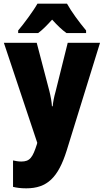

<svg xmlns="http://www.w3.org/2000/svg" viewBox="-20 -786 567 1046"><path d="M345 -766H184C163 -728 109 -655 79 -620V-606H188C210 -622 234 -646 264 -679C293 -647 318 -623 342 -606H449V-620C410 -667 370 -721 345 -766ZM1 -553 183 -8 181 0C158 72 143 94 96 94C80 94 64 91 51 88V232C71 237 94 240 123 240C237 240 297 181 343 35L525 -553H349L283 -288C274 -256 269 -230 267 -207H263C262 -229 256 -262 249 -290L180 -553Z"/></svg>

Font: Noto Sans Devanagari Condensed Black
Style: Regular
Weight: 900
Width: 3
Designer: Jelle Bosma - Monotype Design Team
Foundry: Monotype Imaging Inc.
Version: Version 2.004